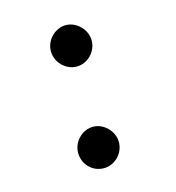

<svg xmlns="http://www.w3.org/2000/svg" viewBox="-75 -495 526 573"><g transform="rotate(-15 187.5 -209.0)"><path d="M178 -302C213 -302 241 -332 241 -366C241 -401 210 -430 178 -430C144 -430 115 -400 115 -366C115 -332 144 -302 178 -302ZM178 12C213 12 241 -18 241 -52C241 -87 210 -116 178 -116C144 -116 115 -86 115 -52C115 -17 142 12 178 12Z"/></g></svg>

Font: Inconsolata Condensed
Style: Bold
Weight: 700
Width: 3
Monospace: yes
Designer: Raph Levien, Cyreal, Brenton Simpson
Foundry: Raph Levien, Cyreal, Google
Version: Version 3.100